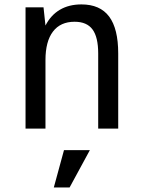

<svg xmlns="http://www.w3.org/2000/svg" viewBox="-20 -580 642 866"><path d="M185.1 0V-309.1Q185.1 -393.1 218.8 -437.5Q252.4 -481.9 316.4 -481.9Q371.6 -481.9 397.2 -447.3Q422.9 -412.6 422.9 -338.9V0H513.2V-338.9Q513.2 -450.7 472.2 -505.4Q431.2 -560.1 347.2 -560.1Q291 -560.1 250 -535.9Q209 -511.7 185.1 -464.8L176.3 -546.9H95.2V0ZM293.9 265.6 385.3 97.2H268.6L222.7 265.6Z"/></svg>

Font: Hack Dev
Style: Regular
Weight: 400
Designer: Christopher Simpkins
Foundry: Christopher Simpkins
Version: Version 2.0315